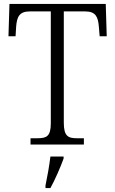

<svg xmlns="http://www.w3.org/2000/svg" viewBox="-20 -734 585 975"><path d="M135 0H406V-32H371C326 -32 304 -42 304 -111V-676H413C466 -676 478 -648 482 -599L486 -550H522L517 -714H28L23 -550H59L62 -599C66 -648 78 -676 131 -676H238V-108C238 -41 216 -32 170 -32H135ZM211 208V221H236C259 180 288 113 303 71V61H236C230 109 221 161 211 208Z"/></svg>

Font: Noto Serif Sinhala SemiCondensed Light
Style: Regular
Weight: 300
Width: 4
Designer: Jelle Bosma - Monotype Design Team
Foundry: Monotype Imaging Inc.
Version: Version 2.007